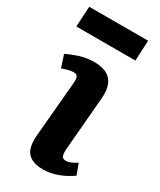

<svg xmlns="http://www.w3.org/2000/svg" viewBox="-199 -796 726 873"><g transform="rotate(30 164.5 -359.0)"><path d="M110 -399Q112 -420 106.5 -429.5Q101 -439 87 -439Q74 -439 60 -435.5Q46 -432 27 -425L6 -489Q26 -500 64 -513Q102 -526 147 -526Q183 -526 208.5 -513.5Q234 -501 246.5 -473Q259 -445 255 -399L231 -116Q230 -95 234.5 -83.5Q239 -72 255 -72Q268 -72 282 -78Q296 -84 311 -94L332 -38Q319 -28 295.5 -15.5Q272 -3 243 5.5Q214 14 186 14Q146 14 122 0.5Q98 -13 89.5 -39.5Q81 -66 84 -103ZM-2 -732H307L302 -625H-8Z"/></g></svg>

Font: Literata
Style: Bold Italic
Weight: 700
Italic angle: -2°
Designer: Latin by Veronika Burian and Jose Scaglione. Greek by Irene Vlachou. Cyrillic by Vera Evstafieva
Foundry: TypeTogether
Version: Version 3.103;gftools[0.9.29]